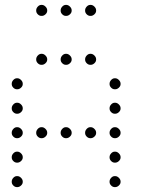

<svg xmlns="http://www.w3.org/2000/svg" viewBox="-20 -793 640 785"><path d="M149 -773Q141 -773 134.5 -766Q128 -759 128 -751V-749Q128 -741 134.5 -734.5Q141 -728 149 -728H151Q159 -728 166 -734.5Q173 -741 173 -749V-751Q173 -759 166 -766Q159 -773 151 -773ZM249 -773Q241 -773 234.5 -766Q228 -759 228 -751V-749Q228 -741 234.5 -734.5Q241 -728 249 -728H251Q259 -728 266 -734.5Q273 -741 273 -749V-751Q273 -759 266 -766Q259 -773 251 -773ZM349 -773Q341 -773 334.5 -766Q328 -759 328 -751V-749Q328 -741 334.5 -734.5Q341 -728 349 -728H351Q359 -728 366 -734.5Q373 -741 373 -749V-751Q373 -759 366 -766Q359 -773 351 -773ZM149 -573Q141 -573 134.5 -566Q128 -559 128 -551V-549Q128 -541 134.5 -534.5Q141 -528 149 -528H151Q159 -528 166 -534.5Q173 -541 173 -549V-551Q173 -559 166 -566Q159 -573 151 -573ZM249 -573Q241 -573 234.5 -566Q228 -559 228 -551V-549Q228 -541 234.5 -534.5Q241 -528 249 -528H251Q259 -528 266 -534.5Q273 -541 273 -549V-551Q273 -559 266 -566Q259 -573 251 -573ZM349 -573Q341 -573 334.5 -566Q328 -559 328 -551V-549Q328 -541 334.5 -534.5Q341 -528 349 -528H351Q359 -528 366 -534.5Q373 -541 373 -549V-551Q373 -559 366 -566Q359 -573 351 -573ZM49 -473Q41 -473 34.5 -466Q28 -459 28 -451V-449Q28 -441 34.5 -434.5Q41 -428 49 -428H51Q59 -428 66 -434.5Q73 -441 73 -449V-451Q73 -459 66 -466Q59 -473 51 -473ZM449 -473Q441 -473 434.5 -466Q428 -459 428 -451V-449Q428 -441 434.5 -434.5Q441 -428 449 -428H451Q459 -428 466 -434.5Q473 -441 473 -449V-451Q473 -459 466 -466Q459 -473 451 -473ZM49 -373Q41 -373 34.5 -366Q28 -359 28 -351V-349Q28 -341 34.5 -334.5Q41 -328 49 -328H51Q59 -328 66 -334.5Q73 -341 73 -349V-351Q73 -359 66 -366Q59 -373 51 -373ZM449 -373Q441 -373 434.5 -366Q428 -359 428 -351V-349Q428 -341 434.5 -334.5Q441 -328 449 -328H451Q459 -328 466 -334.5Q473 -341 473 -349V-351Q473 -359 466 -366Q459 -373 451 -373ZM49 -273Q41 -273 34.5 -266Q28 -259 28 -251V-249Q28 -241 34.5 -234.5Q41 -228 49 -228H51Q59 -228 66 -234.5Q73 -241 73 -249V-251Q73 -259 66 -266Q59 -273 51 -273ZM149 -273Q141 -273 134.5 -266Q128 -259 128 -251V-249Q128 -241 134.5 -234.5Q141 -228 149 -228H151Q159 -228 166 -234.5Q173 -241 173 -249V-251Q173 -259 166 -266Q159 -273 151 -273ZM249 -273Q241 -273 234.5 -266Q228 -259 228 -251V-249Q228 -241 234.5 -234.5Q241 -228 249 -228H251Q259 -228 266 -234.5Q273 -241 273 -249V-251Q273 -259 266 -266Q259 -273 251 -273ZM349 -273Q341 -273 334.5 -266Q328 -259 328 -251V-249Q328 -241 334.5 -234.5Q341 -228 349 -228H351Q359 -228 366 -234.5Q373 -241 373 -249V-251Q373 -259 366 -266Q359 -273 351 -273ZM449 -273Q441 -273 434.5 -266Q428 -259 428 -251V-249Q428 -241 434.5 -234.5Q441 -228 449 -228H451Q459 -228 466 -234.5Q473 -241 473 -249V-251Q473 -259 466 -266Q459 -273 451 -273ZM49 -173Q41 -173 34.5 -166Q28 -159 28 -151V-149Q28 -141 34.5 -134.5Q41 -128 49 -128H51Q59 -128 66 -134.5Q73 -141 73 -149V-151Q73 -159 66 -166Q59 -173 51 -173ZM449 -173Q441 -173 434.5 -166Q428 -159 428 -151V-149Q428 -141 434.5 -134.5Q441 -128 449 -128H451Q459 -128 466 -134.5Q473 -141 473 -149V-151Q473 -159 466 -166Q459 -173 451 -173ZM49 -73Q41 -73 34.5 -66Q28 -59 28 -51V-49Q28 -41 34.5 -34.5Q41 -28 49 -28H51Q59 -28 66 -34.5Q73 -41 73 -49V-51Q73 -59 66 -66Q59 -73 51 -73ZM449 -73Q441 -73 434.5 -66Q428 -59 428 -51V-49Q428 -41 434.5 -34.5Q441 -28 449 -28H451Q459 -28 466 -34.5Q473 -41 473 -49V-51Q473 -59 466 -66Q459 -73 451 -73Z"/></svg>

Font: Doto Rounded Light
Style: Regular
Weight: 300
Monospace: yes
Version: Version 1.000